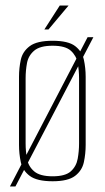

<svg xmlns="http://www.w3.org/2000/svg" viewBox="-20 -651 381 697"><path d="M16 26 298 -516H319L36 26ZM171 7Q114 7 88 -12.5Q62 -32 55.5 -62.5Q49 -93 49 -125V-372Q49 -404 55.5 -434Q62 -464 88 -483.5Q114 -503 171 -503Q228 -503 253 -483.5Q278 -464 284.5 -434Q291 -404 291 -372V-125Q291 -93 284.5 -62.5Q278 -32 252.5 -12.5Q227 7 171 7ZM171 -11Q217 -11 237 -29Q257 -47 262 -74.5Q267 -102 267 -130V-367Q267 -395 262 -422Q257 -449 237 -467Q217 -485 171 -485Q125 -485 104 -467Q83 -449 78 -422Q73 -395 73 -367V-130Q73 -102 78 -74.5Q83 -47 104 -29Q125 -11 171 -11ZM141 -544 197 -631H229L156 -544Z"/></svg>

Font: Alumni Sans Thin Thin
Style: Regular
Weight: 250
Version: Version 1.018